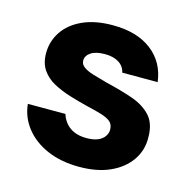

<svg xmlns="http://www.w3.org/2000/svg" viewBox="-83 -591 685 686"><g transform="rotate(15 259.5 -248.0)"><path d="M267 12Q200 12 149 -10Q98 -32 67.5 -70.5Q37 -109 32 -158H171Q176 -141 188 -126Q200 -111 219.5 -102.5Q239 -94 265 -94Q291 -94 307.5 -101Q324 -108 332 -120Q340 -132 340 -144Q340 -164 328 -174Q316 -184 293 -191Q270 -198 239 -205Q206 -213 172 -223.5Q138 -234 110 -249Q82 -264 65 -288.5Q48 -313 48 -350Q48 -394 72 -430Q96 -466 142 -487Q188 -508 253 -508Q343 -508 397 -466.5Q451 -425 460 -353H329Q324 -376 304 -388.5Q284 -401 253 -401Q219 -401 201 -389Q183 -377 183 -359Q183 -345 196 -335.5Q209 -326 232 -319Q255 -312 285 -304Q340 -291 383.5 -276Q427 -261 453 -233Q479 -205 479 -153Q480 -106 454 -68.5Q428 -31 380.5 -9.5Q333 12 267 12Z"/></g></svg>

Font: DM Sans 28pt ExtraBold
Style: Regular
Weight: 800
Version: Version 4.004;gftools[0.9.30]